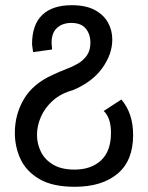

<svg xmlns="http://www.w3.org/2000/svg" viewBox="-20 -516 568 737"><path d="M267 201Q182 201 131.5 171.5Q81 142 59 95Q37 48 37 -6Q37 -77 72 -136Q107 -195 183 -229Q206 -240 231 -249.5Q256 -259 277.5 -271Q299 -283 313 -302.5Q327 -322 327 -352Q327 -385 309 -406.5Q291 -428 254 -428Q220 -428 199 -409Q178 -390 178 -352L180 -326L107 -316L103 -346Q103 -421 142 -458.5Q181 -496 255 -496Q310 -496 344 -477.5Q378 -459 394.5 -429.5Q411 -400 411 -364Q411 -308 372.5 -254.5Q334 -201 260 -170Q213 -157 182.5 -129.5Q152 -102 137 -67.5Q122 -33 122 2Q122 36 137 66.5Q152 97 184 116Q216 135 266 135Q330 135 368 99.5Q406 64 406 -6Q406 -64 378 -90L446 -134Q491 -81 491 2Q491 101 431 151Q371 201 267 201Z"/></svg>

Font: PlemolJP
Style: Regular
Weight: 400
Monospace: yes
Version: v2.0.4; ttfautohint (v1.8.4.7-5d5b-dirty) -l 6 -r 45 -G 200 